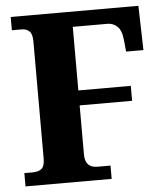

<svg xmlns="http://www.w3.org/2000/svg" viewBox="-52 -760 697 806"><g transform="rotate(-5 297.0 -357.0)"><path d="M23 0H386V-56H331Q279 -56 279 -112V-319H500V-382H279V-650H426Q448 -650 466 -634Q484 -618 488 -577L493 -527H566L561 -714H23V-658H65Q84 -658 96.5 -646.5Q109 -635 109 -603V-110Q109 -78 96 -67Q83 -56 56 -56H23Z"/></g></svg>

Font: Noto Serif SemiCondensed Extra
Style: Regular
Weight: 800
Width: 4
Designer: Monotype Design Team
Foundry: Monotype Imaging Inc.
Version: Version 1.002